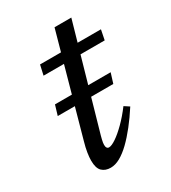

<svg xmlns="http://www.w3.org/2000/svg" viewBox="-136 -586 596 669"><g transform="rotate(-30 162.0 -252.0)"><path d="M43 -239.5 55 -279.5H279L266.5 -239.5ZM70.5 -386 79.5 -426H324.5L316.5 -386ZM132.5 -71.5Q132.5 -63.5 135.5 -59.5Q138.5 -55.5 143.5 -55.5Q154 -55.5 172.5 -68Q191 -80.5 213.5 -102.8Q236 -125 258.5 -155L278.5 -142Q257 -108.5 235.2 -81Q213.5 -53.5 192.5 -33.2Q171.5 -13 151.8 -2Q132 9 113.5 9Q92 9 79 -3.5Q66 -16 66 -46.5Q66 -60 68.8 -77.8Q71.5 -95.5 78 -118L188 -513H255.5L139 -105.5Q137 -98 135.5 -91.8Q134 -85.5 133.2 -80.5Q132.5 -75.5 132.5 -71.5Z"/></g></svg>

Font: Newsreader 18pt
Style: Italic
Weight: 400
Italic angle: -17°
Version: Version 1.003